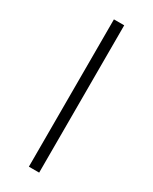

<svg xmlns="http://www.w3.org/2000/svg" viewBox="-191 -777 658 824"><g transform="rotate(30 137.5 -365.0)"><path d="M112 0V-730H163V0Z"/></g></svg>

Font: M PLUS 2 Thin Light
Style: Regular
Weight: 300
Version: Version 1.001